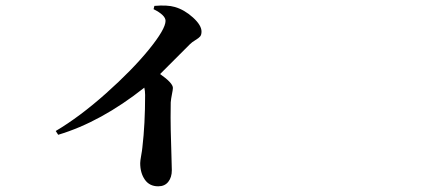

<svg xmlns="http://www.w3.org/2000/svg" viewBox="-20 -610 1540 688"><path d="M530.3 -577.1 533.2 -588.9Q580.1 -592.8 606.4 -585Q640.6 -575.2 671.4 -547.4Q702.1 -519.5 702.1 -497.1Q702.1 -485.4 697.3 -479.5Q692.4 -473.6 680.2 -466.3Q668 -459 661.1 -452.1L553.7 -344.7Q599.6 -312.5 599.6 -294.9Q599.6 -289.1 596.2 -272.5Q592.8 -255.9 591.8 -243.2Q590.8 -184.6 591.8 -144Q592.8 -103.5 594.2 -57.6Q595.7 -11.7 595.7 0Q595.7 25.4 583 41.5Q570.3 57.6 546.9 57.6Q515.6 57.6 499 33.7Q482.4 9.8 482.4 -25.4Q482.4 -33.2 485.8 -52.2Q489.3 -71.3 490.2 -82Q500 -165 500 -269.5Q500 -284.2 497.1 -295.9Q341.8 -172.9 188.5 -127L179.7 -140.6Q265.6 -191.4 359.9 -275.4Q454.1 -359.4 513.7 -432.6Q573.2 -505.9 573.2 -535.2Q573.2 -555.7 530.3 -577.1Z"/></svg>

Font: Bpmf Zihi Serif Bold
Style: Bold
Weight: 700
Foundry: But Ko
Version: Version 1.320